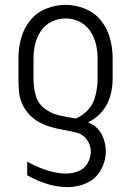

<svg xmlns="http://www.w3.org/2000/svg" viewBox="-20 -558 540 791"><path d="M259 213Q179 213 92 164V108Q182 157 252 157Q278 157 302.5 147.5Q327 138 340.5 115Q354 92 354 66Q354 40 338 17.5Q322 -5 296 -11.5Q270 -18 244 -22.5Q218 -27 192.5 -34Q167 -41 143.5 -53.5Q120 -66 101.5 -85.5Q83 -105 72 -129Q61 -153 58.5 -179.5Q56 -206 56 -232V-319Q56 -360 67 -400.5Q78 -441 104 -473.5Q130 -506 169.5 -522Q209 -538 250 -538Q291 -538 330.5 -522Q370 -506 396 -473.5Q422 -441 433 -400.5Q444 -360 444 -319V-232Q444 -194 432.5 -157Q421 -120 394 -91Q372 -68 343 -54Q349 -51 355 -48Q386 -32 401 -0.5Q416 31 416 65Q416 105 395.5 142Q375 179 337.5 196Q300 213 259 213ZM292 -70Q310 -76 326 -90Q359 -116 370.5 -154.5Q382 -193 382 -232V-319Q382 -348 375 -377Q368 -406 351 -431Q334 -456 307 -469Q280 -482 250 -482Q220 -482 193 -469Q166 -456 149 -431Q132 -406 125 -377Q118 -348 118 -319V-232Q118 -199 127 -165.5Q136 -132 163.5 -111Q191 -90 224.5 -82.5Q258 -75 292 -70Z"/></svg>

Font: Iosevka SS01 Light
Style: Regular
Weight: 300
Monospace: yes
Designer: Belleve Invis
Foundry: Belleve Invis
Version: 2.3.3; ttfautohint (v1.8.3)